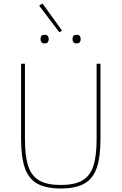

<svg xmlns="http://www.w3.org/2000/svg" viewBox="-20 -1061 692 1093"><path d="M100 -698H122V-268Q122 -173 140.5 -116Q159 -59 203.5 -33.5Q248 -8 326 -8Q404 -8 448.5 -33.5Q493 -59 511.5 -116Q530 -173 530 -268V-698H552V-270Q552 -167 530.5 -105Q509 -43 459.5 -15.5Q410 12 326 12Q242 12 192.5 -15.5Q143 -43 121.5 -105Q100 -167 100 -270ZM318 -877 203 -1029 222 -1041 333 -887ZM234 -814Q221 -814 216 -820.5Q211 -827 211 -835V-842Q211 -850 216 -856.5Q221 -863 234 -863Q247 -863 252 -856.5Q257 -850 257 -842V-835Q257 -827 252 -820.5Q247 -814 234 -814ZM416 -814Q403 -814 398 -820.5Q393 -827 393 -835V-842Q393 -850 398 -856.5Q403 -863 416 -863Q429 -863 434 -856.5Q439 -850 439 -842V-835Q439 -827 434 -820.5Q429 -814 416 -814Z"/></svg>

Font: IBM Plex Sans Thin
Style: Regular
Weight: 250
Designer: Mike Abbink, Paul van der Laan, Pieter van Rosmalen
Foundry: Bold Monday
Version: Version 3.201